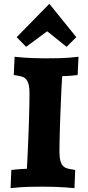

<svg xmlns="http://www.w3.org/2000/svg" viewBox="-20 -978 459 1001"><path d="M56.2 -682.1Q77.6 -679.7 103.5 -677.7Q125.5 -676.3 155.3 -675Q185.1 -673.8 220.2 -673.8Q253.9 -673.8 295.2 -674.8Q336.4 -675.8 389.2 -682.1L384.8 -586.9Q372.1 -585.4 358.4 -584Q346.7 -583 332.5 -582Q318.4 -581.1 304.2 -581.1Q302.2 -552.2 300.5 -517.8Q298.8 -483.4 297.4 -446.5Q295.9 -409.7 294.4 -372.3Q293 -335 292 -300.5Q291 -266.1 290.5 -236.3Q290 -206.5 290 -185.1Q290 -157.7 294.4 -141.1Q298.8 -124.5 306.9 -115Q314.9 -105.5 326.7 -101.3Q338.4 -97.2 353 -95.2L372.1 -91.8L368.2 2.9Q346.2 1 320.3 -1Q297.9 -2.4 268.3 -3.7Q238.8 -4.9 204.1 -4.9Q170.4 -4.9 129.2 -3.9Q87.9 -2.9 35.2 2.9L39.1 -91.8Q51.8 -93.3 65.4 -94.7Q77.1 -95.7 91.6 -96.9Q106 -98.1 120.1 -98.1Q122.1 -126.5 123.5 -160.9Q125 -195.3 126.7 -232.2Q128.4 -269 129.6 -306.6Q130.9 -344.2 131.8 -378.7Q132.8 -413.1 133.3 -442.9Q133.8 -472.7 133.8 -494.1Q133.8 -521 129.4 -537.6Q125 -554.2 116.9 -563.7Q108.9 -573.2 97.2 -577.4Q85.4 -581.5 70.8 -584L51.8 -586.9ZM116.2 -733.9 66.9 -784.2 237.3 -958 377.9 -784.2 327.1 -733.9 226.1 -814.9Z"/></svg>

Font: Simonetta
Style: Black
Weight: 900
Designer: Gayaneh Bagdasaryan
Foundry: Brownfox
Version: Version 1.002